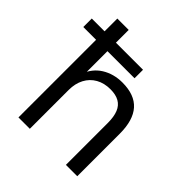

<svg xmlns="http://www.w3.org/2000/svg" viewBox="-208 -837 968 968"><g transform="rotate(45 276.0 -352.5)"><path d="M75.6 0V-553.5H-15.6V-614H75.6V-705H156.6V-614H349.8V-553.5H156.6V-377.7H143.7Q164.6 -436 212.4 -465.7Q260.3 -495.3 321.9 -495.3Q409.4 -495.3 452.1 -447.3Q494.9 -399.3 494.9 -303.3V0H413.9V-298.4Q413.9 -343.3 402.3 -372Q390.7 -400.8 366.1 -414.7Q341.6 -428.6 303.1 -428.6Q259.2 -428.6 226 -409.9Q192.8 -391.2 174.7 -356.9Q156.6 -322.6 156.6 -276.6V0Z"/></g></svg>

Font: Nunito Sans 12pt ExtraLight
Style: Regular
Weight: 200
Designer: Vernon Adams
Foundry: Vernon Adams
Version: Version 3.101;gftools[0.9.27]